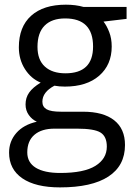

<svg xmlns="http://www.w3.org/2000/svg" viewBox="-20 -565 588 825"><path d="M523.9 -535.2V-483.9L424.8 -472.2Q438.5 -455.1 449.2 -427.5Q460 -399.9 460 -365.2Q460 -286.6 406.2 -239.7Q352.5 -192.9 258.8 -192.9Q234.9 -192.9 213.9 -196.8Q162.1 -169.4 162.1 -127.9Q162.1 -106 180.2 -95.5Q198.2 -85 242.2 -85H336.9Q423.8 -85 470.5 -48.3Q517.1 -11.7 517.1 58.1Q517.1 147 445.8 193.6Q374.5 240.2 237.8 240.2Q132.8 240.2 75.9 201.2Q19 162.1 19 90.8Q19 42 50.3 6.3Q81.5 -29.3 138.2 -42Q117.7 -51.3 103.8 -70.8Q89.8 -90.3 89.8 -116.2Q89.8 -145.5 105.5 -167.5Q121.1 -189.5 154.8 -210Q113.3 -227.1 87.2 -268.1Q61 -309.1 61 -361.8Q61 -449.7 113.8 -497.3Q166.5 -544.9 263.2 -544.9Q305.2 -544.9 338.9 -535.2ZM97.2 89.8Q97.2 133.3 133.8 155.8Q170.4 178.2 238.8 178.2Q340.8 178.2 389.9 147.7Q439 117.2 439 64.9Q439 21.5 412.1 4.6Q385.3 -12.2 311 -12.2H213.9Q158.7 -12.2 127.9 14.2Q97.2 40.5 97.2 89.8ZM141.1 -363.8Q141.1 -307.6 172.9 -278.8Q204.6 -250 261.2 -250Q379.9 -250 379.9 -365.2Q379.9 -485.8 259.8 -485.8Q202.6 -485.8 171.9 -455.1Q141.1 -424.3 141.1 -363.8Z"/></svg>

Font: Open Sans Y to K
Style: Regular
Weight: 400
Version: Version 1.10